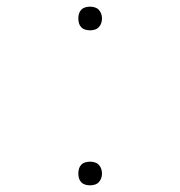

<svg xmlns="http://www.w3.org/2000/svg" viewBox="-20 -548 540 576"><path d="M250 8Q243 8 236 6Q229 4 224 -1Q219 -6 217 -13Q215 -20 215 -28Q215 -35 217 -42Q219 -49 224 -54Q229 -59 236 -61Q243 -63 250 -63Q257 -63 264 -61Q271 -59 276 -54Q281 -49 283.5 -42Q286 -35 286 -27Q286 -20 283.5 -13Q281 -6 276 -1Q271 4 264 6Q257 8 250 8ZM250 -457Q243 -457 236 -459Q229 -461 224 -466Q219 -471 217 -478Q215 -485 215 -493Q215 -500 217 -507Q219 -514 224 -519Q229 -524 236 -526Q243 -528 250 -528Q257 -528 264 -526Q271 -524 276 -519Q281 -514 283.5 -507Q286 -500 286 -493Q286 -485 283.5 -478Q281 -471 276 -466Q271 -461 264 -459Q257 -457 250 -457Z"/></svg>

Font: Iosevka Thin
Style: Regular
Weight: 100
Monospace: yes
Designer: Belleve Invis
Foundry: Belleve Invis
Version: Version 32.5.0; ttfautohint (v1.8.4)